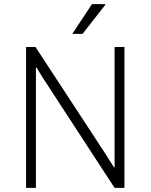

<svg xmlns="http://www.w3.org/2000/svg" viewBox="-20 -915 733 935"><path d="M492 -168 535 -100H538V-686H586V0H538L190 -534L158 -586H155V0H107V-686H153ZM493 -895V-892L382 -750H332L428 -895Z"/></svg>

Font: Chivo Thin
Style: Regular
Weight: 100
Designer: Hector Gatti
Foundry: Omnibus-Type
Version: Version 1.007